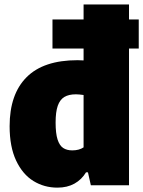

<svg xmlns="http://www.w3.org/2000/svg" viewBox="-20 -828 640 858"><path d="M600 -611H556.5V0H386L373 -58H364.5Q345 -25.5 312.8 -7.5Q280.5 10.5 236.5 10.5Q177.5 10.5 129.2 -19.2Q81 -49 52 -110.5Q23 -172 23 -264Q23 -407 98.8 -483Q174.5 -559 326.5 -559Q336.5 -559 353.5 -558V-611H214.5V-741H353.5V-808H556.5V-741H600ZM353.5 -403.5Q332.5 -406.5 319 -406.5Q287.5 -406.5 267.8 -394.8Q248 -383 238.2 -355.5Q228.5 -328 228.5 -280.5Q228.5 -232 237.2 -204.8Q246 -177.5 262.2 -166.8Q278.5 -156 303 -156Q333.5 -156 353.5 -169.5Z"/></svg>

Font: Encode Sans SemiCondensed Black
Style: Regular
Weight: 900
Width: 4
Designer: Multiple Designers
Foundry: Impallari Type
Version: Version 2.000